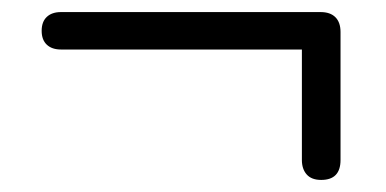

<svg xmlns="http://www.w3.org/2000/svg" viewBox="-20 -440 640 318"><path d="M512 -142Q496 -142 488 -151Q480 -160 480 -175V-358H81Q66 -358 57.5 -366Q49 -374 49 -389Q49 -404 57.5 -412Q66 -420 81 -420H511Q527 -420 535.5 -411.5Q544 -403 544 -387V-175Q544 -142 512 -142Z"/></svg>

Font: Nunito ExtraLight
Style: Regular
Weight: 400
Version: Version 3.602